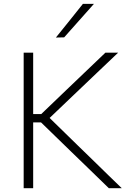

<svg xmlns="http://www.w3.org/2000/svg" viewBox="-20 -990 696 1010"><path d="M104.5 0V-713H154.5V-390H197L332 -519.5Q379.5 -565 426.2 -609.5Q473 -654 534.5 -713H601.5Q541.5 -656 484.8 -602Q428 -548 372 -494.5L241 -369.5L387.5 -226.5Q424.5 -190.5 466.8 -149.5Q509 -108.5 549 -69.2Q589 -30 620.5 0H552.5Q497 -54 448.5 -101Q400 -148 354 -192.5L196 -346H154.5V0ZM274 -792.5Q310 -837 345.5 -881.2Q381 -925.5 416 -969.5H474Q434.5 -925 395.5 -881.2Q356.5 -837.5 317.5 -793.5Z"/></svg>

Font: Commissioner ExtraLight
Style: Regular
Weight: 200
Designer: Kostas Bartsokas
Foundry: Kostas Bartsokas
Version: Version 1.000; ttfautohint (v1.8.3)